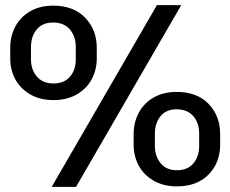

<svg xmlns="http://www.w3.org/2000/svg" viewBox="-20 -731 900 750"><path d="M188 -709Q267 -709 312.5 -662Q358 -615 358 -544V-503Q358 -458 338 -421Q318 -384 279.5 -362Q241 -340 189 -340Q137 -340 98.5 -362Q60 -384 40 -421Q20 -458 20 -503V-544Q20 -590 40 -627.5Q60 -665 98 -687Q136 -709 188 -709ZM189 -405Q231 -405 253.5 -431.5Q276 -458 276 -499V-547Q276 -589 253 -616Q230 -643 187 -643Q146 -643 123.5 -616Q101 -589 101 -547V-499Q101 -459 124 -432Q147 -405 189 -405ZM277 -1H182L593 -711H688ZM670 -372Q750 -372 795 -325Q840 -278 840 -207V-166Q840 -96 795 -49.5Q750 -3 671 -3Q619 -3 580.5 -25Q542 -47 522 -84Q502 -121 502 -166V-207Q502 -253 522 -290.5Q542 -328 580 -350Q618 -372 670 -372ZM671 -66Q713 -66 735.5 -93Q758 -120 758 -161V-209Q758 -251 735 -277.5Q712 -304 669 -304Q629 -304 607 -277Q585 -250 585 -209V-161Q585 -121 607.5 -93.5Q630 -66 671 -66Z"/></svg>

Font: Freesentation 5 Medium
Style: Regular
Weight: 500
Designer: glyphs from Roboto by Christian Robertson / Hangul glyphs from Noto Sans CJK(Source Han Sans) by Jang Soo-young and Kang
Foundry: PT&
Version: Version 2.001